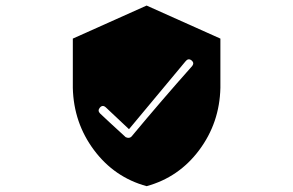

<svg xmlns="http://www.w3.org/2000/svg" viewBox="-20 -840 1040 681"><path d="M761.7 -703.1Q761.7 -659.2 761.7 -528.3Q758.8 -404.3 686.5 -307.6Q614.3 -210.9 500 -179.7Q385.7 -210.9 313.5 -307.6Q241.2 -404.3 238.3 -528.3Q238.3 -586.9 238.3 -703.1Q303.7 -732.4 500 -820.3Q565.4 -791 761.7 -703.1ZM335 -437.5Q357.4 -416 425.8 -353.5Q438.5 -347.7 446.3 -355.5Q552.7 -483.4 662.1 -606.4Q669.9 -617.2 659.2 -626Q647.5 -634.8 637.7 -622.1Q457 -405.3 437.5 -381.8Q410.2 -408.2 355.5 -459Q343.8 -469.7 334 -458Q325.2 -447.3 335 -437.5Z"/></svg>

Font: LetsEatIcons
Style: Regular
Weight: 400
Designer: Swedish Technologies
Foundry: Swedish Technologies
Version: Version 1.26.0